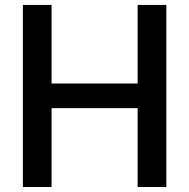

<svg xmlns="http://www.w3.org/2000/svg" viewBox="-20 -747 756 767"><path d="M186.1 -727.3V-413.4H529.8V-727.3H644.5V0H529.8V-315H186.1V0H71.4V-727.3Z"/></svg>

Font: Interface Medium
Style: Regular
Weight: 500
Designer: Rasmus Andersson
Foundry: rsms
Version: Version 1.8